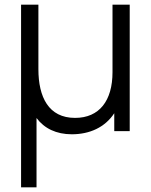

<svg xmlns="http://www.w3.org/2000/svg" viewBox="-20 -560 644 820"><path d="M70 240H136V-56C169 -11.5 220.5 13.5 286.5 13.5C363 13.5 428.5 -16 468 -76.5V0H534V-540H460.5V-252C460.5 -130 404.5 -56.5 300.5 -56.5C187.5 -56.5 144 -145.5 144 -264.5V-540H70Z"/></svg>

Font: Eudonet
Style: Regular
Weight: 400
Designer: Mikhail Sharanda
Foundry: Mikhail Sharanda
Version: Version 4.503;Glyphs 3.1.2 (3151)